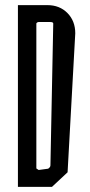

<svg xmlns="http://www.w3.org/2000/svg" viewBox="-20 -730 352 750"><path d="M274 -600 244 -57 183 0H50V-710H165Q213 -710 243.5 -679Q274 -648 274 -600ZM176 -644H131Q128 -644 125 -642Q122 -640 122 -638V-72L131 -66L168 -71Q177 -77 177 -84L188 -638Q188 -644 176 -644Z"/></svg>

Font: Bahiana
Style: Regular
Weight: 400
Designer: Pablo Cosgaya & Dani Raskovsky
Foundry: Pablo Cosgaya & Dani Raskovsky
Version: Version 1.005